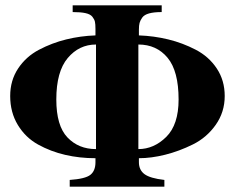

<svg xmlns="http://www.w3.org/2000/svg" viewBox="-20 -696 876 716"><path d="M498 -586V-564Q554 -562 607.5 -549Q661 -536 710 -510.5Q759 -485 788.5 -440.5Q818 -396 818 -338Q818 -278 784.5 -230.5Q751 -183 699.5 -157.5Q648 -132 596 -119Q544 -106 498 -106V-91Q498 -62 519 -46.5Q540 -31 593 -25V0H240V-25Q298 -29 317 -44Q336 -59 336 -91V-106Q277 -106 223 -118.5Q169 -131 122 -157Q75 -183 46.5 -230Q18 -277 18 -338Q18 -396 47.5 -440.5Q77 -485 125.5 -510.5Q174 -536 227 -549Q280 -562 336 -564V-588Q336 -606 334 -615Q332 -624 324.5 -633.5Q317 -643 299 -647Q281 -651 251 -651V-676H583V-651Q554 -651 536 -646Q518 -641 510.5 -630.5Q503 -620 500.5 -610.5Q498 -601 498 -586ZM496 -530V-140Q554 -140 600 -185.5Q646 -231 646 -325Q646 -431 605 -480.5Q564 -530 496 -530ZM338 -140V-530Q275 -530 232.5 -479.5Q190 -429 190 -325Q190 -227 231.5 -183.5Q273 -140 338 -140Z"/></svg>

Font: STIX
Style: Bold
Weight: 700
Designer: MicroPress Inc., with final additions and corrections provided by Coen Hoffman, Elsevier (retired)
Version: Version 1.1.1